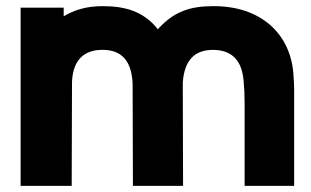

<svg xmlns="http://www.w3.org/2000/svg" viewBox="-20 -604 1012 624"><path d="M47 0H213L214 -338C217 -408 252 -442 313 -442C374 -442 407 -408 411 -334L412 0H575L574 -335C579 -408 612 -442 673 -442C734 -441 767 -408 772 -338C774 -316 775 -294 775 -270V0H936V-313C936 -328 935 -343 934 -357C927 -494 827 -585 673 -584C600 -584 546 -568 493 -509C446 -568 386 -584 313 -584C260 -584 220 -571 187 -551V-579H47Z"/></svg>

Font: Rabbid Highway Sign IV
Style: Bd
Weight: 400
Foundry: Cannot Into Space Fonts
Version: Version 0.277